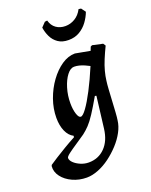

<svg xmlns="http://www.w3.org/2000/svg" viewBox="-248 -790 881 1121"><g transform="rotate(-20 192.5 -229.5)"><path d="M93 241Q46 241 5.5 222.5Q-35 204 -58 173.5Q-81 143 -78 108L-75 101Q-58 89 -30 71.5Q-2 54 32 33.5Q66 13 102 -6L103 -15Q75 -29 59.5 -64Q44 -99 44 -147Q44 -204 64 -260.5Q84 -317 117.5 -363Q151 -409 191.5 -436.5Q232 -464 274 -464L366 -447L375 -470L385 -475L449 -461L459 -446Q441 -409 426.5 -374Q412 -339 404 -308.5Q396 -278 393 -252Q390 -231 388 -198.5Q386 -166 384 -129.5Q382 -93 380 -61Q378 -29 375 -11Q371 23 352 58.5Q333 94 303 126.5Q273 159 238 185Q203 211 165 226Q127 241 93 241ZM134 162Q194 162 234.5 121Q275 80 284 7L308 -189L299 -191Q265 -132 241.5 -96Q218 -60 198.5 -39.5Q179 -19 158 -3Q131 16 100.5 36Q70 56 49 72Q28 88 28 96Q28 111 43.5 126Q59 141 83.5 151.5Q108 162 134 162ZM181 -105Q194 -105 218 -138Q242 -171 272.5 -229.5Q303 -288 335 -364Q322 -371 306 -378Q290 -385 274 -389Q258 -393 243 -393Q220 -393 198.5 -365Q177 -337 163.5 -292.5Q150 -248 150 -200Q150 -161 159 -133Q168 -105 181 -105ZM278 -633Q310 -633 338 -650Q366 -667 383 -700L398 -698L418 -671Q407 -641 386.5 -613Q366 -585 336.5 -567.5Q307 -550 268 -550Q229 -550 203.5 -567.5Q178 -585 164.5 -613Q151 -641 147 -671L173 -698L188 -700Q197 -667 221 -650Q245 -633 278 -633Z"/></g></svg>

Font: Alegreya SemiBold
Style: Italic
Weight: 600
Italic angle: -7°
Designer: Juan Pablo del Peral
Foundry: Huerta Tipografica
Version: Version 2.009